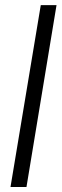

<svg xmlns="http://www.w3.org/2000/svg" viewBox="-20 -748 246 768"><path d="M206.1 -727.5 85.9 0H22L143.1 -727.5Z"/></svg>

Font: Inter Tight Light
Style: Italic
Weight: 300
Italic angle: -9.39999°
Designer: Rasmus Andersson
Foundry: rsms
Version: Version 3.004